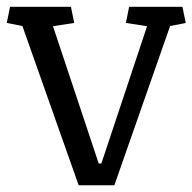

<svg xmlns="http://www.w3.org/2000/svg" viewBox="-26 -550 571 570"><path d="M525.4 -481.9 479 -472.7 313.5 0H207.5L40.5 -472.7L-5.9 -481.9L3.9 -529.8H184.6L194.3 -481.9L131.3 -472.2L267.1 -64.5H274.9L410.6 -472.2L347.7 -481.9L357.4 -529.8H515.6Z"/></svg>

Font: Noticia Text
Style: Regular
Weight: 400
Designer: JM Sole
Foundry: JM Sole
Version: Version 1.003